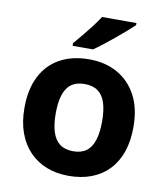

<svg xmlns="http://www.w3.org/2000/svg" viewBox="-86 -837 791 918"><g transform="rotate(10 309.5 -378.0)"><path d="M574.2 -273.9Q574.2 -205.6 555.9 -152.8Q537.6 -100.1 502.7 -63.7Q467.8 -27.3 418.7 -8.8Q369.6 9.8 308.1 9.8Q250.5 9.8 202.4 -8.8Q154.3 -27.3 118.9 -63.7Q83.5 -100.1 64.2 -152.8Q44.9 -205.6 44.9 -273.9Q44.9 -364.7 77.1 -427.7Q109.4 -490.7 168.9 -523.4Q228.5 -556.2 311 -556.2Q387.7 -556.2 447 -523.4Q506.3 -490.7 540.3 -427.7Q574.2 -364.7 574.2 -273.9ZM196.8 -273.9Q196.8 -220.2 208.5 -183.6Q220.2 -147 245.1 -128.4Q270 -109.9 310.1 -109.9Q349.6 -109.9 374.3 -128.4Q398.9 -147 410.4 -183.6Q421.9 -220.2 421.9 -273.9Q421.9 -328.1 410.4 -364Q398.9 -399.9 374 -418Q349.1 -436 309.1 -436Q250 -436 223.4 -395.5Q196.8 -355 196.8 -273.9ZM502 -766.1V-755.9Q487.8 -742.2 464.8 -722.2Q441.9 -702.1 415.5 -680.4Q389.2 -658.7 363.8 -638.9Q338.4 -619.1 319.3 -606H220.2V-619.1Q236.3 -637.7 257.6 -663.3Q278.8 -689 299.8 -716.3Q320.8 -743.7 335 -766.1Z"/></g></svg>

Font: Wonky
Style: Regular
Weight: 400
Designer: Monotype Design Team
Foundry: Monotype Imaging Inc.
Version: Version 3.000